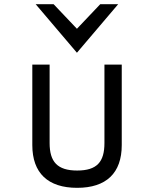

<svg xmlns="http://www.w3.org/2000/svg" viewBox="-20 -890 739 921"><path d="M349 -637 547 -870H461L349 -752L237 -870H151ZM481 -204C481 -113 445 -72 350 -72C255 -72 218 -114 218 -204V-580H135V-194C135 -60 210 11 350 11C490 11 564 -60 564 -194V-580H481Z"/></svg>

Font: Charger Monospace
Style: Regular
Weight: 400
Designer: Jasper
Foundry: Cannot Into Space Fonts
Version: Version 0.980